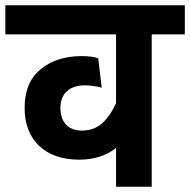

<svg xmlns="http://www.w3.org/2000/svg" viewBox="-50 -705 718 725"><path d="M522.9 -575.2V0H388.2V-146Q331.1 -102.1 250 -102.1Q152.8 -102.1 97.9 -154.1Q43 -206.1 43 -297.9Q43 -394 103.5 -443.6Q164.1 -493.2 258.8 -493.2Q296.9 -493.2 320.8 -484.9L334 -374Q299.8 -382.8 269 -382.8Q228 -382.8 203.1 -360.8Q178.2 -338.9 178.2 -297.9Q178.2 -256.8 199.7 -234.4Q221.2 -211.9 259.8 -211.9Q302.7 -211.9 333.3 -237.5Q363.8 -263.2 388.2 -314.9V-575.2H-29.8V-685.1H647.9V-575.2Z"/></svg>

Font: Sarala
Style: Bold
Weight: 700
Designer: Andres Torresi
Foundry: Huerta Tipografica
Version: Version 1.004;PS 001.003;hotconv 1.0.70;makeotf.lib2.5.58329